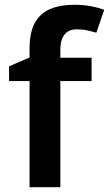

<svg xmlns="http://www.w3.org/2000/svg" viewBox="-20 -785 457 805"><path d="M364 -445H233V0H104V-445H18V-507L104 -544V-581Q104 -650 126.5 -690Q149 -730 191 -747.5Q233 -765 291 -765Q331 -765 363.5 -758.5Q396 -752 417 -744L384 -648Q367 -653 347 -657.5Q327 -662 302 -662Q267 -662 250 -639.5Q233 -617 233 -577V-543H364Z"/></svg>

Font: Noto Sans Nag Mundari SemiBold
Style: Regular
Weight: 600
Version: Version 1.000